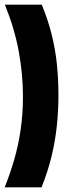

<svg xmlns="http://www.w3.org/2000/svg" viewBox="-25 -720 288 828"><path d="M-4 -700H155Q182 -635 198 -570.5Q214 -506 220.5 -441.5Q227 -377 227 -310Q227 -243 220 -176.5Q213 -110 197 -44.5Q181 21 154 88H-5Q18 31 36 -30.5Q54 -92 64 -160.5Q74 -229 74 -304Q74 -352 69.5 -400Q65 -448 56 -497.5Q47 -547 32 -597.5Q17 -648 -4 -700Z"/></svg>

Font: Bricolage Grotesque 96pt ExtraBold Condensed
Style: Regular
Weight: 800
Width: 3
Version: Version 1.001;gftools[0.9.33.dev8+g029e19f]